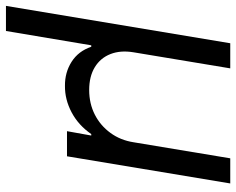

<svg xmlns="http://www.w3.org/2000/svg" viewBox="-120 -492 790 642"><g transform="rotate(90 275.0 -171.0)"><path d="M-26.4 204.1 98.6 -545.9H182.6L128.9 -222.7Q121.6 -178.7 134.8 -145.3Q147.9 -111.8 178.7 -93Q209.5 -74.2 254.9 -74.2Q300.3 -74.2 337.2 -93Q374 -111.8 398.4 -145.3Q422.9 -178.7 429.7 -222.7L483.4 -545.9H567.4L476.6 0H392.6L407.2 -81.1H402.3Q372.6 -38.1 329.6 -15.4Q286.6 7.3 241.2 6.8Q196.3 7.3 160.6 -15.4Q125 -38.1 110.4 -81.1H105.5L57.6 204.1Z"/></g></svg>

Font: Inter Tight
Style: Italic
Weight: 400
Italic angle: -9.39999°
Designer: Rasmus Andersson
Foundry: rsms
Version: Version 3.002